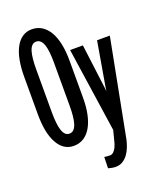

<svg xmlns="http://www.w3.org/2000/svg" viewBox="-167 -821 934 1131"><g transform="rotate(-20 300.0 -255.5)"><path d="M317.4 -237.8V-472.7Q317.4 -528.8 307.9 -574.7Q298.3 -620.6 279.8 -653.3Q260.7 -685.5 233.4 -703.1Q206.1 -720.7 170.4 -720.7Q136.7 -720.7 111.1 -703.1Q85.4 -685.5 68.4 -653.3Q50.8 -620.6 42.2 -574.7Q33.7 -528.8 33.7 -472.7V-237.8Q33.7 -181.6 42.2 -136Q50.8 -90.3 68.4 -58.1Q85.4 -25.4 111.1 -7.8Q136.7 9.8 170.4 9.8Q206.1 9.8 233.6 -7.8Q261.2 -25.4 279.8 -58.1Q298.3 -90.3 307.9 -136Q317.4 -181.6 317.4 -237.8ZM227.1 -491.7V-219.7Q227.1 -184.6 224.1 -156.2Q221.2 -127.9 214.8 -108.4Q208 -88.4 197.3 -77.6Q186.5 -66.9 170.4 -66.9Q154.8 -66.9 144.3 -77.6Q133.8 -88.4 127.4 -108.4Q121.1 -127.9 118.2 -156.2Q115.2 -184.6 115.2 -219.7V-491.7Q115.2 -526.9 118.2 -554.9Q121.1 -583 127.4 -603Q133.8 -622.6 144.3 -633.1Q154.8 -643.6 170.4 -643.6Q186 -643.6 197 -633.1Q208 -622.6 214.8 -603Q221.2 -583 224.1 -554.9Q227.1 -526.9 227.1 -491.7ZM313.5 202.6Q321.3 205.1 335 207.8Q348.6 210.4 358.4 210.4Q386.2 210.4 405.8 197.5Q425.3 184.6 439 165Q452.1 146 460.4 123.5Q468.8 101.1 473.1 82L590.8 -528.3H510.7L462.9 -249.5L459.5 -226.6L457.5 -249.5L421.9 -528.3H341.8L419.4 0.5L407.7 46.4Q405.3 56.6 401.1 71.8Q397 86.9 390.6 101.1Q383.8 115.2 373.8 125.2Q363.8 135.3 349.6 135.3Q343.8 135.3 332.5 134.3Q321.3 133.3 315.4 132.3Z"/></g></svg>

Font: RobotoMono Nerd Font
Style: Regular
Weight: 400
Monospace: yes
Designer: Google
Version: Version 3.000;Nerd Fonts 3.2.1